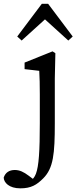

<svg xmlns="http://www.w3.org/2000/svg" viewBox="-103 -764 411 1033"><path d="M6.2 249.3C64.8 249.3 94.7 230.5 129.7 195.5C184.4 140.8 191.9 63.2 191.9 -100.2V-342L194.9 -477.6L179.8 -487.7L29.3 -427.3V-392L108.2 -383C110.2 -343 111.2 -312 111.2 -257V-101.9C111.2 48.5 106 129.3 90.3 170.7C75.6 208.7 52.7 215.1 24.5 215.1L26.8 235.2L95.8 214.7L51.3 181.3C24.5 161.2 2.9 150.6 -23.6 150.6C-53.2 150.6 -74.3 164.4 -83.1 191.6C-82.2 218.1 -54.4 249.3 6.2 249.3ZM264.5 -545.9 288.2 -567.6 155.9 -743.6H122L-10.3 -567.6L13.4 -545.9L181.3 -698.2H96.6L264.5 -545.9Z"/></svg>

Font: Source Serif Variable
Style: Regular
Weight: 389
Designer: Frank Grießhammer
Foundry: Adobe Systems Incorporated
Version: Version 3.001;hotconv 1.0.111;makeotfexe 2.5.65597